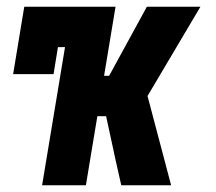

<svg xmlns="http://www.w3.org/2000/svg" viewBox="-20 -550 640 570"><path d="M105 0 173 -410H152L139 -330H19L52 -530H323L289 -325H304L416 -530H575L418 -265L488 0H340L324 -71L295 -205H269L235 0Z"/></svg>

Font: Iosevka Slab Heavy Extended
Style: Italic
Weight: 900
Width: 7
Italic angle: -9°
Monospace: yes
Designer: Belleve Invis
Foundry: Belleve Invis
Version: Version 11.1.0; ttfautohint (v1.8.3)